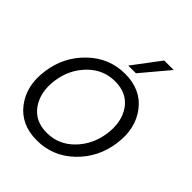

<svg xmlns="http://www.w3.org/2000/svg" viewBox="-213 -867 991 991"><g transform="rotate(45 282.5 -371.5)"><path d="M401.9 -750H471.2L345.2 -600.1H289.1ZM228 6.8Q112.8 6.8 50.8 -74.5Q-11.2 -155.8 5.9 -275.9Q22.9 -396 107.9 -477.5Q192.9 -559.1 308.1 -559.1Q424.3 -559.1 486.1 -477.5Q547.9 -396 531 -275.9Q514.2 -155.8 429.2 -74.5Q344.2 6.8 228 6.8ZM460 -275.9Q473.1 -370.1 429.7 -432.6Q386.2 -495.1 298.8 -495.1Q212.9 -495.1 150.9 -432.1Q88.9 -369.1 75.9 -276.1Q63 -183.1 106.9 -120.1Q150.9 -57.1 237.1 -57.1Q323.2 -57.1 385 -120.1Q446.8 -183.1 460 -275.9Z"/></g></svg>

Font: Oakes Grotesk
Style: Light Italic
Weight: 300
Designer: Samuel Oakes
Foundry: Samuel Oakes
Version: Version 1.0 | wf-rip DC20170320